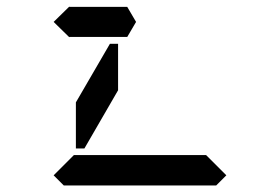

<svg xmlns="http://www.w3.org/2000/svg" viewBox="-20 -567 856 587"><path d="M672 -31 641 0H175L144 -31L206 -93H226H362H454H590H610ZM144 -500 192 -547V-546H328H369L396 -500L369 -454H212H209H192V-453ZM341 -291 238 -113H212V-254L316 -433H341Z"/></svg>

Font: DSEG14 Classic
Style: Regular
Weight: 400
Designer: Keshikan(Twitter:@keshinomi_88pro)
Version: Version 0.46